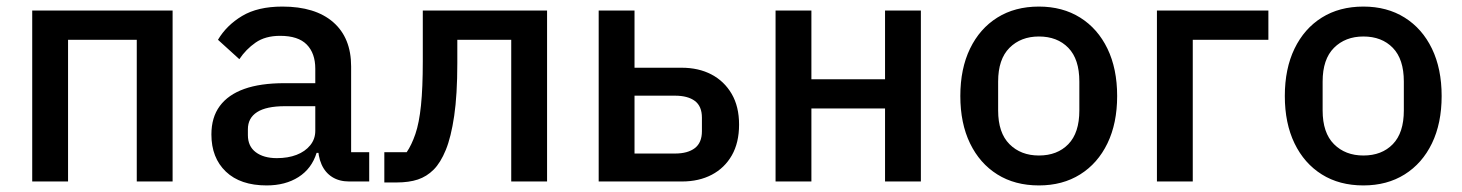

<svg xmlns="http://www.w3.org/2000/svg" viewBox="-20 -552 4448 584"><path d="M78 0V-520H505V0H396V-431H187V0Z M1103 0H1042Q1012 0 990.5 -13.5Q969 -27 958 -52Q947 -77 947 -111V-120L978 -87H943Q928 -39 888 -13.5Q848 12 791 12Q711 12 667 -30Q623 -72 623 -143Q623 -195 648.5 -229.5Q674 -264 723 -281.5Q772 -299 845 -299H939V-343Q939 -390 913 -416.5Q887 -443 832 -443Q787 -443 757.5 -422.5Q728 -402 708 -372L643 -431Q669 -475 716.5 -503.5Q764 -532 839 -532Q939 -532 993.5 -484.5Q1048 -437 1048 -350V-89H1103ZM939 -229H847Q790 -229 762 -211Q734 -193 734 -159V-141Q734 -107 758 -89Q782 -71 822 -71Q856 -71 882 -81Q908 -91 923.5 -110Q939 -129 939 -154Z M1149 3V-89H1217Q1232 -111 1243.5 -144.5Q1255 -178 1260.5 -231.5Q1266 -285 1266 -365V-520H1644V0H1535V-431H1371V-360Q1371 -264 1361.5 -199.5Q1352 -135 1336 -96Q1320 -57 1299 -36Q1278 -15 1251 -6Q1224 3 1186 3Z M1801 0V-520H1910V-346H2053Q2105 -346 2144 -325.5Q2183 -305 2205.5 -266.5Q2228 -228 2228 -173Q2228 -118 2206 -79.5Q2184 -41 2145 -20.5Q2106 0 2054 0ZM1910 -85H2033Q2072 -85 2093.5 -101.5Q2115 -118 2115 -153V-194Q2115 -229 2093.5 -245Q2072 -261 2033 -261H1910Z M2339 0V-520H2448V-311H2672V-520H2781V0H2672V-222H2448V0Z M3140 12Q3067 12 3013.5 -21.5Q2960 -55 2930.5 -116Q2901 -177 2901 -260Q2901 -343 2930.5 -404Q2960 -465 3013.5 -498.5Q3067 -532 3140 -532Q3212 -532 3265.5 -498.5Q3319 -465 3348.5 -404Q3378 -343 3378 -260Q3378 -177 3348.5 -116Q3319 -55 3265.5 -21.5Q3212 12 3140 12ZM3140 -79Q3196 -79 3229.5 -113.5Q3263 -148 3263 -216V-304Q3263 -372 3229.5 -406.5Q3196 -441 3140 -441Q3085 -441 3050.5 -406.5Q3016 -372 3016 -304V-216Q3016 -148 3050.5 -113.5Q3085 -79 3140 -79Z M3499 0V-520H3838V-431H3608V0Z M4127 12Q4054 12 4000.5 -21.5Q3947 -55 3917.5 -116Q3888 -177 3888 -260Q3888 -343 3917.5 -404Q3947 -465 4000.5 -498.5Q4054 -532 4127 -532Q4199 -532 4252.5 -498.5Q4306 -465 4335.5 -404Q4365 -343 4365 -260Q4365 -177 4335.5 -116Q4306 -55 4252.5 -21.5Q4199 12 4127 12ZM4127 -79Q4183 -79 4216.5 -113.5Q4250 -148 4250 -216V-304Q4250 -372 4216.5 -406.5Q4183 -441 4127 -441Q4072 -441 4037.5 -406.5Q4003 -372 4003 -304V-216Q4003 -148 4037.5 -113.5Q4072 -79 4127 -79Z"/></svg>

Font: IBM Plex Sans Medium
Style: Regular
Weight: 500
Designer: Mike Abbink, Paul van der Laan, Pieter van Rosmalen
Foundry: Bold Monday
Version: Version 3.201